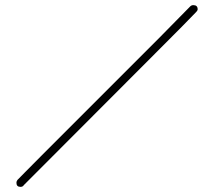

<svg xmlns="http://www.w3.org/2000/svg" viewBox="-20 -686 790 748"><path d="M60 42Q44 42 44 26Q44 20 48 15Q53 10 76 -13.5Q99 -37 139 -77L595 -533L721 -661Q726 -666 733 -666Q750 -666 750 -650Q750 -645 745 -640Q732 -626 687.5 -581Q643 -536 567 -460L71 37H72Q67 42 60 42Z"/></svg>

Font: Oooh Baby
Style: Regular
Weight: 400
Designer: Robert E. Leuschke
Foundry: Robert E. Leuschke
Version: Version 1.011; ttfautohint (v1.8.3)